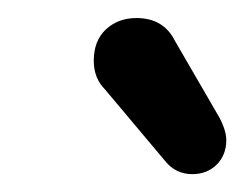

<svg xmlns="http://www.w3.org/2000/svg" viewBox="-20 -737 274 215"><path d="M233.4 -580.1Q233.4 -563.5 222.7 -552.7Q211.9 -542 195.3 -542Q176.8 -542 165 -556.6L97.7 -636.7Q85 -649.4 85 -668.9Q85 -691.4 98.6 -704.1Q112.3 -716.8 132.8 -716.8Q163.1 -716.8 175.8 -691.4L225.6 -605.5Q233.4 -590.8 233.4 -580.1Z"/></svg>

Font: FakePearl
Style: SemiBold
Weight: 400
Version: Version 1.2